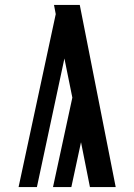

<svg xmlns="http://www.w3.org/2000/svg" viewBox="-20 -755 540 775"><path d="M55 0 205 -698 198 -735Q224 -735 250 -735Q276 -735 302 -735L447 0H343L307 -181L268 0H194L272 -361L240 -519L129 0Z"/></svg>

Font: Iosevka SS04
Style: Bold
Weight: 700
Monospace: yes
Designer: Belleve Invis
Foundry: Belleve Invis
Version: Version 19.0.0; ttfautohint (v1.8.4)